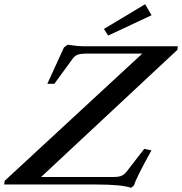

<svg xmlns="http://www.w3.org/2000/svg" viewBox="-80 -885 873 921"><path d="M439 -714.4 418.5 -746.1 616.2 -864.7 647 -812ZM548.8 16.1Q506.3 0 377 0H-60.1L-57.6 -17.6L602.5 -627.9H332Q308.6 -627.9 293.9 -623Q279.3 -618.2 268.6 -603.5L180.7 -482.9H147L226.6 -657.2L244.1 -670.4Q291.5 -663.1 321.8 -663.1H772.9L771 -646L117.2 -36.1H467.3Q490.2 -36.1 503.4 -42Q516.6 -47.9 528.8 -63.5L611.8 -170.9L646.5 -163.6Q570.8 -27.3 563 3.9Z"/></svg>

Font: Elstob 10pt Medium
Style: Italic
Weight: 500
Italic angle: -20°
Designer: Peter S. Baker
Version: Version 1.015